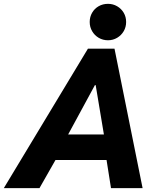

<svg xmlns="http://www.w3.org/2000/svg" viewBox="-69 -971 811 991"><path d="M384.8 -719.7H522L667 0H503.9L481 -145H217.3L134.8 0H-49.3ZM467.3 -276.9 424.8 -531.7H420.9L282.7 -276.9ZM394 -857.4Q394 -883.8 406.5 -905.3Q418.9 -926.8 440.4 -939Q461.9 -951.2 488.3 -951.2Q514.2 -951.2 535.6 -938.7Q557.1 -926.3 569.6 -905Q582 -883.8 582 -857.4Q582 -831.5 569.6 -810.1Q557.1 -788.6 535.6 -775.9Q514.2 -763.2 488.3 -763.2Q461.9 -763.2 440.4 -775.9Q418.9 -788.6 406.5 -810.1Q394 -831.5 394 -857.4Z"/></svg>

Font: Reddit Sans Chocolate ExBold
Style: Italic
Weight: 800
Italic angle: -11.25°
Designer: Stephen Hutchings
Version: Version 1.013